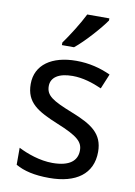

<svg xmlns="http://www.w3.org/2000/svg" viewBox="-87 -823 626 889"><g transform="rotate(10 226.0 -378.0)"><path d="M354 -766H250C228 -721 186 -655 159 -618V-606H216C261 -642 329 -719 354 -756ZM410 -148C410 -234 355 -269 259 -307C163 -345 132 -364 132 -409C132 -449 167 -474 233 -474C281 -474 328 -459 371 -440L400 -510C352 -532 299 -546 238 -546C124 -546 48 -495 48 -404C48 -316 105 -284 202 -244C301 -204 326 -180 326 -140C326 -92 291 -61 210 -61C151 -61 90 -83 49 -104V-24C88 -2 137 10 208 10C333 10 410 -44 410 -148Z"/></g></svg>

Font: Noto Sans Thai
Style: Regular
Weight: 400
Designer: Monotype Design Team
Foundry: Monotype Imaging Inc.
Version: Version 1.901